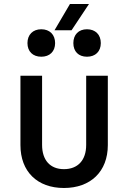

<svg xmlns="http://www.w3.org/2000/svg" viewBox="-20 -928 640 958"><path d="M337 -777 424 -908H329L252 -777ZM186 -645C228 -645 255 -671 255 -713C255 -755 228 -782 186 -782C144 -782 117 -755 117 -713C117 -671 144 -645 186 -645ZM414 -645C456 -645 483 -671 483 -713C483 -755 456 -782 414 -782C372 -782 346 -755 346 -713C346 -671 372 -645 414 -645ZM299 10C432 10 518 -72 518 -204V-550H410V-205C410 -128 368 -84 299 -84C231 -84 190 -128 190 -205V-550H82V-204C82 -72 166 10 299 10Z"/></svg>

Font: Tekne LDO SemiBold
Style: Regular
Weight: 600
Monospace: yes
Designer: Alessio Laiso, Mario Rullo, Paolo Rosset
Foundry: Alessio Laiso
Version: Version 1.000;hotconv 1.0.109;makeotfexe 2.5.65596